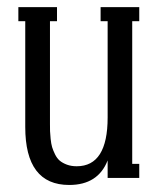

<svg xmlns="http://www.w3.org/2000/svg" viewBox="-20 -506 453 546"><path d="M376 -485.8V-445.8H356V-40H376V0H286.1V-49.8Q258.8 20 176.8 20Q51.8 20 51.8 -145V-445.8H32.2V-485.8H142.1V-445.8H122.1V-153.8Q122.1 -140.6 122.3 -133.1Q122.6 -125.5 124 -111.1Q125.5 -96.7 128.2 -87.6Q130.9 -78.6 136.5 -67.1Q142.1 -55.7 149.9 -49.1Q157.7 -42.5 170.2 -37.8Q182.6 -33.2 198.2 -33.2Q286.1 -33.2 286.1 -171.9V-445.8H266.1V-485.8Z"/></svg>

Font: Margherita
Style: Regular
Weight: 400
Designer: James Puckett
Foundry: Dunwich Type Founders
Version: Version 1.008;hotconv 1.0.109;makeotfexe 2.5.65596